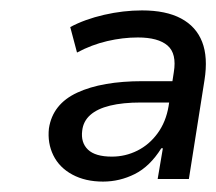

<svg xmlns="http://www.w3.org/2000/svg" viewBox="-20 -734 416 369"><path d="M178 -385Q144 -385 119 -398.5Q94 -412 82.5 -435.5Q71 -459 74 -487Q81 -534 128.5 -556Q176 -578 254 -578H318L312 -537H251Q216 -537 191.5 -531Q167 -525 153.5 -513Q140 -501 138 -483Q135 -460 149 -446.5Q163 -433 195 -433Q221 -433 244 -444.5Q267 -456 283 -478Q299 -500 304 -530L314 -595Q320 -631 302 -646.5Q284 -662 245 -662Q216 -662 186 -655Q156 -648 128 -633L115 -682Q143 -697 180 -705.5Q217 -714 253 -714Q299 -714 328 -698.5Q357 -683 368.5 -653.5Q380 -624 373 -580L343 -390H283L293 -449H290Q268 -414 239 -399.5Q210 -385 178 -385Z"/></svg>

Font: Nunito Sans 7pt
Style: Italic
Weight: 400
Italic angle: -9°
Designer: Vernon Adams
Foundry: Vernon Adams
Version: Version 3.101;gftools[0.9.27]